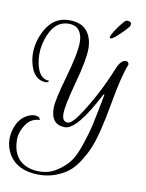

<svg xmlns="http://www.w3.org/2000/svg" viewBox="-117 -741 813 1072"><g transform="rotate(10 290.0 -205.5)"><path d="M534.4 -640Q511.2 -612 481.6 -585.2Q452 -558.4 444 -558.4Q436 -558.4 436 -564.8Q436 -573.6 454.4 -602.8Q472.8 -632 497.6 -660Q508 -672 516.4 -672Q524.8 -672 532.4 -668Q540 -664 540 -656.4Q540 -648.8 534.4 -640ZM177.6 242.4Q232.8 242.4 276.4 213.6Q320 184.8 345.6 151.2Q371.2 117.6 394.4 47.2Q417.6 -23.2 426 -60.8Q434.4 -98.4 442.8 -142.4Q451.2 -186.4 452 -189.6Q452.8 -192.8 453.6 -197.2Q454.4 -201.6 456 -210.4Q457.6 -219.2 462.4 -243.2H456.8Q344.8 -25.6 276 -25.6Q196 -25.6 196 -121.6Q196 -164.8 236 -304.4Q276 -444 276 -507.2Q276 -548 257.2 -573.2Q238.4 -598.4 197.6 -598.4Q124.8 -598.4 88.8 -515.2Q64.8 -459.2 64.8 -403.2Q64.8 -376 70.4 -348.8Q88 -265.6 144.8 -265.6Q139.2 -254.4 129.6 -254.4Q57.6 -254.4 36 -345.6Q28.8 -374.4 28.8 -403.2Q28.8 -464.8 60 -527.2Q106.4 -618.4 196.8 -618.4Q266.4 -618.4 298 -579.6Q329.6 -540.8 329.6 -478.8Q329.6 -416.8 292.4 -281.2Q255.2 -145.6 255.2 -99.6Q255.2 -53.6 286.4 -53.6Q312.8 -53.6 360.8 -129.6Q439.2 -250.4 496.8 -392.8Q519.2 -448.8 547.2 -448.8Q564.8 -448.8 564.8 -430.4Q536.8 -362.4 508.8 -202.4Q476 -15.2 440.8 65.6Q425.6 100.8 400 141.2Q374.4 181.6 344.4 205.2Q314.4 228.8 271.6 244.8Q228.8 260.8 178.4 260.8Q56 260.8 6.4 177.6Q-16.8 137.6 -16.8 92Q-16.8 67.2 -9.6 40.8Q8.8 -26.4 60 -51.2Q81.6 -61.6 98.4 -61.6Q124.8 -61.6 129.6 -46.4L131.2 -40.8Q76 -40.8 44.8 16.8Q24.8 54.4 24.8 85.6Q24.8 204.8 120.8 234.4Q146.4 242.4 177.6 242.4Z"/></g></svg>

Font: Euphoria Script
Style: Regular
Weight: 400
Designer: Sabrina Mariela Lopez
Foundry: Sabrina Mariela Lopez
Version: Version 1.002